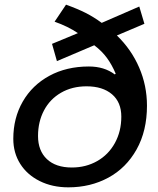

<svg xmlns="http://www.w3.org/2000/svg" viewBox="-20 -793 677 823"><path d="M37 -198Q37 -287 77.5 -357.5Q118 -428 191.5 -468Q265 -508 361 -508Q427 -508 472 -474L476 -477Q460 -515 438.5 -544.5Q417 -574 384 -599L224 -531L203 -605L314 -651Q271 -680 214 -700L263 -773Q313 -755 347.5 -737.5Q382 -720 416 -695L577 -765L599 -691L481 -641Q543 -581 576.5 -503.5Q610 -426 610 -340Q610 -232 565.5 -152.5Q521 -73 444.5 -31.5Q368 10 273 10Q204 10 150 -17Q96 -44 66.5 -91Q37 -138 37 -198ZM500 -293Q500 -355 460 -389Q420 -423 351 -423Q289 -423 241.5 -395.5Q194 -368 168.5 -319.5Q143 -271 143 -210Q143 -147 181 -111Q219 -75 288 -75Q348 -75 396.5 -102.5Q445 -130 472.5 -180Q500 -230 500 -293Z"/></svg>

Font: Niramit Medium
Style: Italic
Weight: 500
Italic angle: -10°
Designer: Katatrad Aksorn Co.,Ltd.
Foundry: Cadson Demak Co.,Ltd.
Version: Version 1.000; ttfautohint (v1.6)